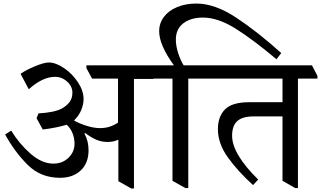

<svg xmlns="http://www.w3.org/2000/svg" viewBox="-20 -1018 1809 1082"><path d="M845 -573H735V44H719L647 3V-230H645Q619 -218 586 -218Q552 -218 522 -231Q492 -244 461 -268L456 -265Q479 -224 479 -171Q479 -99 435 -57.5Q391 -16 318 -16Q210 -16 137 -88Q64 -160 9 -260L43 -282Q88 -208 152 -152Q216 -96 281 -96Q332 -96 366 -129Q400 -162 400 -208Q400 -238 389 -266.5Q378 -295 356 -315Q299 -298 221 -288L186 -352L197 -379Q286 -384 328 -406Q356 -422 372 -443Q388 -464 388 -496Q388 -531 358.5 -558Q329 -585 290 -585Q220 -585 142 -515L96 -602Q125 -623 177 -644.5Q229 -666 256 -666Q296 -665 342 -633.5Q388 -602 419.5 -554Q451 -506 451 -460Q451 -431 438 -398.5Q425 -366 397 -339Q429 -321 469.5 -308.5Q510 -296 545 -296Q599 -296 645 -327V-575H499L467 -634V-650H811L843 -590Z M971 -795Q971 -758 985 -716Q999 -674 1015 -650H1118L1150 -590V-575H1041V42H1025L952 1V-575H843L812 -634V-650H960Q877 -764 877 -842Q877 -887 903.5 -922.5Q930 -958 978 -978Q1026 -998 1087 -998Q1190 -998 1309 -920Q1428 -842 1565 -719L1538 -684Q1405 -796 1306.5 -857.5Q1208 -919 1123 -919Q1056 -919 1013.5 -887Q971 -855 971 -795Z M1769 -575H1659V42H1644L1572 1V-362H1409Q1346 -362 1317 -335.5Q1288 -309 1288 -253Q1288 -151 1435 -6L1406 25Q1321 -52 1264.5 -130.5Q1208 -209 1208 -290Q1208 -361 1248 -401.5Q1288 -442 1384 -442H1572V-575H1150L1119 -634V-650H1738L1769 -590Z"/></svg>

Font: Martel DemiBold
Style: Regular
Weight: 600
Designer: Dan Reynolds
Foundry: Dan Reynolds
Version: Version 1.001; ttfautohint (v1.1) -l 5 -r 5 -G 72 -x 0 -D la